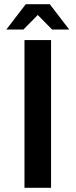

<svg xmlns="http://www.w3.org/2000/svg" viewBox="-20 -890 358 910"><path d="M96 -700H222V0H96ZM308 -750H227L159 -819L91 -750H10L102 -870H216Z"/></svg>

Font: Fivo Sans Med
Style: Regular
Weight: 450
Designer: Alexander Slobzheninov
Foundry: Alexander Slobzheninov
Version: 1.0